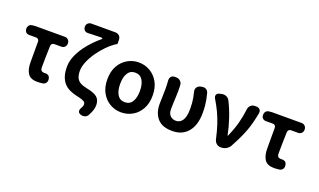

<svg xmlns="http://www.w3.org/2000/svg" viewBox="-95 -1365 3529 2127"><g transform="rotate(20 1669.5 -301.0)"><path d="M346 14Q264 14 232.5 -34Q201 -82 201 -164V-409Q201 -424 191 -434Q181 -444 166 -444H84Q59 -444 44.5 -459Q30 -474 30 -499Q30 -524 44.5 -540Q59 -556 84 -557L112 -560H462Q487 -560 503 -543.5Q519 -527 519 -501Q519 -476 503 -460Q487 -444 462 -444H380Q364 -444 354 -434Q344 -424 343 -409Q341 -340 339.5 -278.5Q338 -217 338 -158Q338 -128 350 -117Q362 -106 383 -106Q392 -106 395 -107Q417 -108 432.5 -98Q448 -88 452 -66L454 -59Q458 -34 446 -15Q434 4 409 9Q403 10 382 12Q361 14 346 14Z M1010 158Q998 183 973 191.5Q948 200 922 191Q897 182 892 164Q887 146 900 122Q907 112 912.5 97Q918 82 918 72Q918 56 908.5 46Q899 36 875 27.5Q851 19 805 9Q765 0 727.5 -16.5Q690 -33 660.5 -63Q631 -93 614 -140.5Q597 -188 597 -257Q597 -328 631 -401Q665 -474 722 -543Q779 -612 848 -670Q861 -680 858.5 -685.5Q856 -691 841 -691Q811 -690 789 -689.5Q767 -689 744.5 -688.5Q722 -688 690 -686Q664 -685 648 -700Q632 -715 632 -741Q632 -767 648.5 -782.5Q665 -798 690 -798H970Q1000 -798 1018.5 -779.5Q1037 -761 1037 -731V-682H1032Q977 -648 926 -596.5Q875 -545 834.5 -486Q794 -427 770.5 -369.5Q747 -312 747 -265Q747 -214 761.5 -182.5Q776 -151 807.5 -133.5Q839 -116 890 -106Q974 -90 1011 -59Q1048 -28 1048 34Q1048 62 1039 91Q1030 120 1010 158Z M1332 14Q1261 14 1200 -20.5Q1139 -55 1102 -121Q1065 -187 1065 -280Q1065 -373 1102 -438.5Q1139 -504 1200 -539Q1261 -574 1332 -574Q1403 -574 1464 -539Q1525 -504 1562 -438.5Q1599 -373 1599 -280Q1599 -187 1562 -121Q1525 -55 1464 -20.5Q1403 14 1332 14ZM1332 -106Q1391 -106 1420 -153.5Q1449 -201 1449 -280Q1449 -359 1420 -406.5Q1391 -454 1332 -454Q1274 -454 1245 -406.5Q1216 -359 1216 -280Q1216 -200 1245 -153Q1274 -106 1332 -106Z M1934 14Q1816 14 1759.5 -50Q1703 -114 1703 -220Q1703 -264 1705 -307Q1707 -350 1707 -393Q1707 -426 1706 -446.5Q1705 -467 1703 -496Q1701 -525 1716 -542.5Q1731 -560 1760 -560H1773Q1802 -560 1823 -542.5Q1844 -525 1846 -496Q1847 -486 1847.5 -464Q1848 -442 1848 -423Q1848 -398 1846.5 -362Q1845 -326 1843 -286Q1841 -246 1841 -209Q1841 -157 1868.5 -131.5Q1896 -106 1934 -106Q1983 -106 2011.5 -148.5Q2040 -191 2040 -284Q2040 -322 2037.5 -352Q2035 -382 2029.5 -412Q2024 -442 2015 -478Q2008 -507 2021.5 -528Q2035 -549 2063 -556L2079 -559Q2107 -565 2129 -552Q2151 -539 2157 -511Q2167 -474 2173 -441.5Q2179 -409 2182.5 -373.5Q2186 -338 2186 -290Q2186 -147 2120 -66.5Q2054 14 1934 14Z M2502 0Q2472 0 2451.5 -18Q2431 -36 2424 -64Q2404 -155 2381 -225Q2358 -295 2329 -357Q2300 -419 2260 -485Q2246 -510 2254 -529Q2262 -548 2290 -554L2314 -560Q2342 -565 2368 -553.5Q2394 -542 2406 -516Q2447 -435 2479 -340Q2511 -245 2530 -149H2535Q2578 -247 2599.5 -328.5Q2621 -410 2631 -495Q2635 -524 2654.5 -542Q2674 -560 2703 -560H2719Q2748 -560 2763 -542.5Q2778 -525 2772 -496Q2760 -433 2746.5 -381Q2733 -329 2714.5 -280Q2696 -231 2670.5 -177Q2645 -123 2609 -57Q2595 -32 2567.5 -16Q2540 0 2511 0Z M3137 14Q3055 14 3023.5 -34Q2992 -82 2992 -164V-409Q2992 -424 2982 -434Q2972 -444 2957 -444H2875Q2850 -444 2835.5 -459Q2821 -474 2821 -499Q2821 -524 2835.5 -540Q2850 -556 2875 -557L2903 -560H3253Q3278 -560 3294 -543.5Q3310 -527 3310 -501Q3310 -476 3294 -460Q3278 -444 3253 -444H3171Q3155 -444 3145 -434Q3135 -424 3134 -409Q3132 -340 3130.5 -278.5Q3129 -217 3129 -158Q3129 -128 3141 -117Q3153 -106 3174 -106Q3183 -106 3186 -107Q3208 -108 3223.5 -98Q3239 -88 3243 -66L3245 -59Q3249 -34 3237 -15Q3225 4 3200 9Q3194 10 3173 12Q3152 14 3137 14Z"/></g></svg>

Font: Chiron GoRound TC
Style: Bold
Weight: 700
Designer: Ryoko NISHIZUKA 西塚涼子 (kana, bopomofo & ideographs); Paul D. Hunt (Latin, Greek & Cyrillic); Sandoll Communications 산돌커뮤니
Foundry: Adobe
Version: Version 1.000;hotconv 1.1.1;makeotfexe 2.6.0